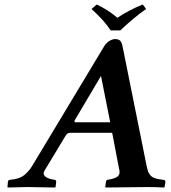

<svg xmlns="http://www.w3.org/2000/svg" viewBox="-20 -832 759 854"><path d="M315.9 -288.1H470.2L429.2 -494.1L314 -299.8Q307.1 -288.1 315.9 -288.1ZM632.8 -90.8Q635.7 -77.6 638.2 -70.6Q640.6 -63.5 646.7 -54.9Q652.8 -46.4 663.8 -41.5Q674.8 -36.6 691.9 -34.2L706.1 -32.2Q715.8 -31.2 715.8 -22.9L711.9 0L710 2Q672.9 0 633.8 0L450.2 2L448.2 0L451.2 -22.9Q452.6 -31.7 458 -32.2L469.2 -34.2Q490.7 -38.1 502.9 -46.9Q514.6 -56.2 511.2 -73.2L479 -241.2H290Q279.8 -241.2 271 -227.1L178.2 -73.2Q168.9 -58.1 179.9 -48.1Q190.9 -38.1 211.9 -34.2L223.1 -32.2Q230 -31.7 230 -22.9L227.1 0L225.1 2Q137.2 0 101.1 0L15.1 2L13.2 0L15.1 -22.9Q15.6 -31.2 24.9 -32.2L39.1 -34.2Q70.8 -38.6 89.8 -54.7Q108.9 -70.8 123.5 -94.7L443.8 -627Q453.6 -642.6 467.3 -650.4Q481 -658.2 491.2 -658.2Q507.3 -658.2 514.4 -650.9Q521.5 -643.6 524.9 -627ZM472.2 -696.8Q443.8 -740.7 387.2 -792L410.2 -812Q461.9 -787.6 502 -752.9Q557.6 -789.6 615.2 -812L629.9 -792Q578.6 -756.8 515.1 -696.8Z"/></svg>

Font: Linux Libertine G
Style: Bold Italic
Weight: 700
Italic angle: -11.5°
Designer: Philipp H. Poll
Foundry: Philipp H. Poll
Version: Version 4.1.0